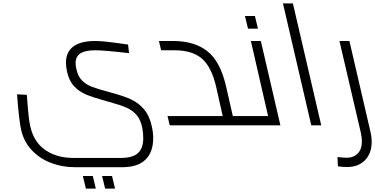

<svg xmlns="http://www.w3.org/2000/svg" viewBox="-20 -743 2224 1138"><path d="M107 34Q93 -21 81 -184L139 -181Q145 -99 149.5 -57.5Q154 -16 160 8Q181 100 249 146.5Q317 193 414 193H697Q766 193 797.5 164.5Q829 136 829 76Q829 43 823 13Q813 -34 789.5 -61.5Q766 -89 729.5 -105Q693 -121 627 -139L606 -145Q530 -166 489.5 -183Q449 -200 419 -232Q389 -264 377 -320Q371 -349 371 -372Q371 -435 415 -467.5Q459 -500 543 -500Q573 -500 614.5 -495.5Q656 -491 739 -479L745 -428Q597 -445 544 -445Q485 -445 456.5 -426.5Q428 -408 428 -368Q428 -355 433 -333Q442 -290 466.5 -265.5Q491 -241 527.5 -227.5Q564 -214 639 -194Q710 -175 754.5 -155Q799 -135 832.5 -96.5Q866 -58 880 7Q888 43 888 76Q888 159 842 203.5Q796 248 706 248H423Q350 248 284.5 223.5Q219 199 172 151Q125 103 107 34ZM471 300H530L548 375H489ZM585 300H644L662 375H603Z M1493 -13Q1493 0 1478 0H986L973 -55H1300L1261 -229Q1234 -346 1177 -395.5Q1120 -445 1014 -445H935L922 -500H1006Q1132 -500 1208.5 -440Q1285 -380 1319 -235L1360 -55H1465Q1480 -55 1486.5 -40.5Q1493 -26 1493 -13Z M1642 0H1478Q1463 0 1456.5 -13.5Q1450 -27 1450 -41Q1450 -55 1465 -55H1569L1467 -500H1526ZM1432 -648H1491L1509 -573H1450Z M1657 -723H1716L1884 0H1825Z M1983 243 1980 188Q2020 192 2033 192Q2076 192 2100.5 166.5Q2125 141 2125 96Q2125 74 2119 45L1992 -500H2051L2176 39Q2183 68 2183 98Q2183 166 2143.5 206.5Q2104 247 2036 247Q2017 247 1983 243Z"/></svg>

Font: Cairo Light
Style: Italic
Weight: 300
Italic angle: -13°
Designer: Mohamed Gaber, Accademia di Belle Arti di Urbino and others
Foundry: Kief Type Foundry, Accademia di Belle Arti di Urbino and others
Version: Version 3.011